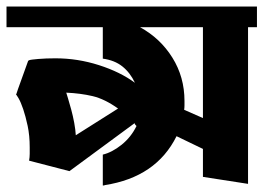

<svg xmlns="http://www.w3.org/2000/svg" viewBox="-22 -564 810 590"><path d="M392.6 -309.6Q377.9 -340.8 354 -359.9Q330.1 -378.9 293.9 -383.8V-480.5H-2V-543.9H767.6V-480.5H740.2V1L601.6 -20.5V-106.4L520.5 -145.5Q458 -19.5 299.8 4.9Q298.8 5.9 296.9 5.9H293.9V-88.9Q322.3 -95.7 351.6 -119.1Q380.9 -142.6 397.5 -176.8Q392.6 -180.7 391.6 -185.5L191.4 -38.1L67.4 -70.3Q69.3 -81.1 69.3 -91.3Q69.3 -101.6 69.3 -111.3Q69.3 -147.5 63 -177.2Q56.6 -207 49.3 -228.5Q42 -250 35.2 -261.7Q28.3 -273.4 27.3 -273.4L28.3 -275.4Q29.3 -277.3 30.3 -281.2Q31.2 -285.2 33.2 -290L64.5 -377L67.4 -378.9Q72.3 -380.9 95.7 -382.8Q119.1 -384.8 148.4 -384.8Q216.8 -384.8 282.2 -363.8Q347.7 -342.8 392.6 -309.6ZM601.6 -201.2V-480.5H408.2Q470.7 -446.3 507.8 -386.7Q544.9 -327.1 544.9 -253.9Q544.9 -247.1 544.9 -240.2Q544.9 -233.4 543.9 -226.6ZM210.9 -148.4 340.8 -230.5Q299.8 -259.8 262.7 -268.6Q225.6 -277.3 181.6 -279.3Q182.6 -276.4 187 -261.7Q191.4 -247.1 196.8 -227.5Q202.1 -208 206.1 -186.5Q210 -165 210.9 -148.4Z"/></svg>

Font: Shorif Bongobondhu ANSI V2
Style: Regular
Weight: 400
Designer: Shorif Uddin Shishir, Shorif art & Design, e-mail : shorifart@gmail.com, facebook : Shorif2001
Foundry: Lipighor Font Foundry
Version: Designed By Shorif Uddin Shishir | Build By Niladri Shekhar 